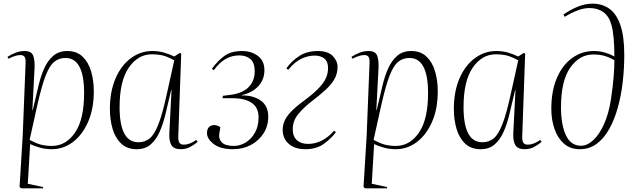

<svg xmlns="http://www.w3.org/2000/svg" viewBox="-20 -802 3456 1050"><path d="M120 -458Q121 -482 114 -491.5Q107 -501 92 -501Q80 -501 64 -496.5Q48 -492 26 -481L21 -491Q41 -504 64.5 -513.5Q88 -523 115 -523Q150 -523 160.5 -500Q171 -477 169 -430L157 -200H159L191 -335Q203 -386 222 -428.5Q241 -471 271.5 -497Q302 -523 347 -523Q400 -523 432 -492Q464 -461 478.5 -411Q493 -361 493 -303Q493 -207 462 -136Q431 -65 379 -25.5Q327 14 263 14Q229 14 199 5.5Q169 -3 145 -14L132 203L216 221L215 228H95L87 220L104 -56ZM338 -485Q302 -485 276 -463.5Q250 -442 228.5 -385.5Q207 -329 183 -222L142 -37Q173 -20 200 -12Q227 -4 264 -4Q340 -4 390 -76.5Q440 -149 440 -293Q440 -485 338 -485Z M955 -59Q954 -31 961.5 -21Q969 -11 984 -11Q1019 -11 1053 -37L1061 -26Q1042 -10 1019 2Q996 14 968 14Q931 14 917.5 -8Q904 -30 906 -73L918 -309H916L884 -174Q872 -124 853 -81Q834 -38 804 -12Q774 14 728 14Q675 14 642.5 -17Q610 -48 595.5 -98Q581 -148 581 -206Q581 -302 612 -373.5Q643 -445 696 -484Q749 -523 813 -523Q849 -523 878.5 -514Q908 -505 933 -493L964 -513L971 -508ZM737 -24Q773 -24 799 -45.5Q825 -67 847 -124Q869 -181 892 -287L933 -472Q899 -491 872.5 -498Q846 -505 810 -505Q735 -505 684.5 -432.5Q634 -360 634 -216Q634 -24 737 -24Z M1255 14Q1185 14 1148.5 -14.5Q1112 -43 1112 -74Q1112 -96 1123 -107Q1134 -118 1151 -118Q1169 -118 1185 -106L1179 -69Q1175 -41 1194 -22.5Q1213 -4 1259 -4Q1293 -4 1324 -23Q1355 -42 1374.5 -77Q1394 -112 1394 -161Q1394 -214 1356.5 -239.5Q1319 -265 1250 -265H1197L1199 -278L1238 -283Q1305 -291 1339 -325Q1373 -359 1373 -412Q1373 -459 1349.5 -479Q1326 -499 1289 -499Q1248 -499 1214.5 -480Q1181 -461 1149 -418L1139 -426Q1168 -467 1205.5 -495Q1243 -523 1304 -523Q1354 -523 1390 -496.5Q1426 -470 1426 -418Q1426 -367 1393 -331Q1360 -295 1303 -282V-280Q1365 -281 1406 -252Q1447 -223 1447 -164Q1447 -113 1421.5 -73Q1396 -33 1352.5 -9.5Q1309 14 1255 14Z M1546 -428Q1575 -469 1617 -496Q1659 -523 1719 -523Q1773 -523 1799.5 -496Q1826 -469 1826 -436Q1826 -397 1807 -366Q1788 -335 1757 -307.5Q1726 -280 1691 -253Q1645 -218 1613 -180.5Q1581 -143 1581 -95Q1581 -56 1603.5 -35.5Q1626 -15 1665 -15Q1703 -15 1738.5 -32.5Q1774 -50 1807 -87L1817 -79Q1789 -42 1749 -14Q1709 14 1650 14Q1592 14 1559 -15.5Q1526 -45 1526 -91Q1526 -122 1539.5 -148Q1553 -174 1582 -201.5Q1611 -229 1659 -264Q1715 -306 1744.5 -345Q1774 -384 1774 -430Q1774 -465 1754 -481.5Q1734 -498 1701 -498Q1664 -498 1627.5 -480.5Q1591 -463 1556 -420Z M2001 -458Q2002 -482 1995 -491.5Q1988 -501 1973 -501Q1961 -501 1945 -496.5Q1929 -492 1907 -481L1902 -491Q1922 -504 1945.5 -513.5Q1969 -523 1996 -523Q2031 -523 2041.5 -500Q2052 -477 2050 -430L2038 -200H2040L2072 -335Q2084 -386 2103 -428.5Q2122 -471 2152.5 -497Q2183 -523 2228 -523Q2281 -523 2313 -492Q2345 -461 2359.5 -411Q2374 -361 2374 -303Q2374 -207 2343 -136Q2312 -65 2260 -25.5Q2208 14 2144 14Q2110 14 2080 5.5Q2050 -3 2026 -14L2013 203L2097 221L2096 228H1976L1968 220L1985 -56ZM2219 -485Q2183 -485 2157 -463.5Q2131 -442 2109.5 -385.5Q2088 -329 2064 -222L2023 -37Q2054 -20 2081 -12Q2108 -4 2145 -4Q2221 -4 2271 -76.5Q2321 -149 2321 -293Q2321 -485 2219 -485Z M2836 -59Q2835 -31 2842.5 -21Q2850 -11 2865 -11Q2900 -11 2934 -37L2942 -26Q2923 -10 2900 2Q2877 14 2849 14Q2812 14 2798.5 -8Q2785 -30 2787 -73L2799 -309H2797L2765 -174Q2753 -124 2734 -81Q2715 -38 2685 -12Q2655 14 2609 14Q2556 14 2523.5 -17Q2491 -48 2476.5 -98Q2462 -148 2462 -206Q2462 -302 2493 -373.5Q2524 -445 2577 -484Q2630 -523 2694 -523Q2730 -523 2759.5 -514Q2789 -505 2814 -493L2845 -513L2852 -508ZM2618 -24Q2654 -24 2680 -45.5Q2706 -67 2728 -124Q2750 -181 2773 -287L2814 -472Q2780 -491 2753.5 -498Q2727 -505 2691 -505Q2616 -505 2565.5 -432.5Q2515 -360 2515 -216Q2515 -24 2618 -24Z M3061 -722Q3094 -746 3136 -764Q3178 -782 3220 -782Q3273 -782 3312 -754.5Q3351 -727 3372.5 -665.5Q3394 -604 3394 -501Q3394 -427 3385.5 -353Q3377 -279 3358.5 -213Q3340 -147 3311.5 -96Q3283 -45 3243 -15.5Q3203 14 3151 14Q3098 14 3063.5 -17Q3029 -48 3012 -98Q2995 -148 2995 -206Q2995 -306 3026 -377Q3057 -448 3110 -485.5Q3163 -523 3227 -523Q3262 -523 3290.5 -514Q3319 -505 3340 -493Q3340 -547 3336 -592Q3332 -637 3324 -665Q3311 -713 3280 -735.5Q3249 -758 3203 -758Q3172 -758 3136 -744Q3100 -730 3069 -710ZM3157 -5Q3192 -5 3225 -36Q3258 -67 3283.5 -123.5Q3309 -180 3321 -258Q3332 -332 3336 -384Q3340 -436 3340 -473Q3307 -491 3281.5 -497.5Q3256 -504 3224 -504Q3149 -504 3098.5 -432Q3048 -360 3048 -216Q3048 -119 3075 -62Q3102 -5 3157 -5Z"/></svg>

Font: Display Extralight
Style: Italic
Weight: 200
Italic angle: -2°
Designer: Latin by Veronika Burian and Jose Scaglione. Greek by Irene Vlachou. Cyrillic by Vera Evstafieva
Foundry: TypeTogether
Version: Version 3.002